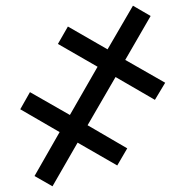

<svg xmlns="http://www.w3.org/2000/svg" viewBox="-20 -650 649 673"><path d="M446 -630 508 -594 419 -440 559 -360 523 -300 385 -380 287 -211 426 -130 391 -70 252 -150 164 3 101 -33 189 -187 51 -267 85 -327 225 -247 322 -416 183 -496 218 -557 357 -477Z"/></svg>

Font: Noto Sans IKEA
Style: Bold
Weight: 600
Designer: Monotype Design Team
Foundry: Monotype Imaging Inc.
Version: Version 2.001